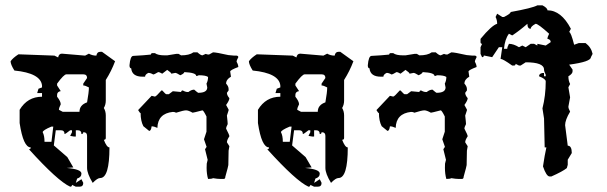

<svg xmlns="http://www.w3.org/2000/svg" viewBox="-20 -640 2262 716"><path d="M53.2 -230.5Q82.5 -279.3 136.7 -279.3V-293H118.7L123.5 -309.1L136.7 -314V-321.3Q131.8 -367.2 33.7 -377Q19.5 -399.4 19.5 -411.6Q27.8 -423.8 48.8 -437.5L183.1 -432.6L196.8 -425.8Q199.2 -439.9 210.9 -439.9Q214.4 -439.9 297.4 -432.6L311.5 -439.9Q323.7 -432.6 339.4 -432.6Q341.8 -446.8 353.5 -446.8H360.4L409.2 -411.6Q395.5 -375 374.5 -341.8V-265.1Q374.5 -249.5 367.2 -237.3Q374.5 -225.1 374.5 -209.5V-125.5Q374.5 -118.7 367.2 -118.7Q377.9 -90.3 388.2 -90.3Q388.2 23.9 353.5 23.9Q343.3 23.9 325.7 42Q304.7 7.3 304.7 -13.7V-133.3Q304.7 -147 290.5 -147Q290.5 -140.1 283.7 -140.1Q283.7 -154.3 269.5 -154.3H262.7V-130.9H255.4L241.7 -133.3L248.5 -147V-154.3H241.7Q224.1 -140.1 220.7 -140.1Q220.7 -154.3 206.5 -154.3H188L180.7 -97.7L231 -54.2L253.4 -15.6L229 -13.7Q283.7 -8.8 283.7 7.3Q283.7 21 267.6 25.9L262.7 42L283.7 28.3L290.5 42Q290.5 56.2 276.4 56.2H262.7L248.5 49.3Q248.5 56.2 241.7 56.2Q195.3 35.2 87.9 -83.5Q94.7 -83.5 94.7 -90.3Q66.9 -90.3 53.2 -181.2ZM276.4 -223.1Q276.4 -248.5 304.7 -258.3Q311.5 -296.4 311.5 -314Q297.9 -321.3 290.5 -321.3V-328.1L304.7 -349.1Q304.7 -362.8 290.5 -362.8H227.5Q218.3 -362.8 192.9 -328.1V-321.3L206.5 -300.3Q192.9 -297.9 192.9 -286.1V-279.3Q206.5 -262.2 206.5 -251Q199.7 -237.8 199.7 -230.5L213.9 -223.1ZM171.9 -168Q139.2 -154.3 139.2 -147Q146 -133.8 146 -111.3H171.9L178.7 -168Z M701.2 -444.8H716.3Q728.5 -433.6 734.9 -433.6L747.1 -439Q752.4 -436.5 759.3 -436.5L774.4 -444.8Q786.6 -444.8 831.5 -434.6L853 -432.6H862.3Q868.7 -431.6 868.7 -426.8Q862.3 -415.5 862.3 -409.7Q868.7 -398.4 868.7 -390.1Q839.8 -379.4 838.4 -373.5L841.3 -354Q823.2 -343.8 823.2 -328.1Q832.5 -317.9 832.5 -308.1V-302.7L826.2 -293.9Q826.2 -284.7 835.4 -273.9Q835.4 -265.6 823.2 -248.5L832.5 -231.4V-228.5L826.2 -209Q829.1 -183.6 829.1 -177.2Q823.2 -166 823.2 -160.2Q835.4 -136.7 835.4 -131.8Q826.2 -117.7 826.2 -109.4L835.4 -94.7L832.5 -78.1L831.5 -24.4Q831.5 -21 820.3 19Q820.3 27.3 814 27.3H801.8Q791 27.3 774.4 24.4Q770 27.3 755.9 27.3Q750.5 8.8 750.5 -14.2Q750.5 -22 751 -29.8L754.4 -43.9L744.6 -83.5L750.5 -92.3L740.7 -120.6L750 -148.9V-205.6Q738.8 -228.5 734.9 -228.5Q701.2 -219.7 698.2 -219.7Q682.6 -228.5 673.8 -228.5Q664.6 -228.5 636.7 -219.7Q631.8 -222.7 624.5 -222.7Q568.4 -216.8 566.9 -163.1Q554.7 -168.9 545.4 -168.9Q543.5 -151.9 536.1 -151.9L514.6 -169.4Q504.4 -189 504.4 -218.3Q501.5 -218.3 495.1 -229.5L545.4 -282.7L557.6 -279.8Q562 -279.8 582 -302.7H585Q597.7 -288.6 600.1 -288.6H609.4L624.5 -299.8L655.3 -296.9Q656.2 -302.7 661.6 -302.7Q671.4 -296.9 679.7 -296.9H682.6Q693.8 -305.7 704.1 -305.7Q717.8 -293.9 719.2 -293.9Q752.9 -293.9 752.9 -314L750 -328.1Q755.9 -339.4 755.9 -353Q747.1 -359.4 721.2 -359.4Q715.3 -356.4 711.9 -356.4Q711.9 -369.1 667.5 -371.1Q666 -365.2 652.3 -359.4Q638.2 -368.2 633.8 -368.2L618.7 -365.2Q618.7 -369.1 603.5 -379.4L585 -365.2Q575.2 -371.1 569.8 -371.1Q555.7 -362.3 551.3 -362.3Q541.5 -368.2 533.2 -368.2Q521 -362.3 521 -354H511.7Q472.2 -354 469.2 -385.3Q462.9 -385.3 462.9 -396.5Q465.8 -431.6 477.1 -431.6Q516.6 -433.6 542.5 -436.5Q543.5 -441.9 548.3 -441.9H557.6Q568.4 -433.6 594.2 -433.6H603.5Q633.3 -439 636.7 -439H646L655.3 -433.6Q686 -433.6 701.2 -444.8Z M941.9 -230.5Q971.2 -279.3 1025.4 -279.3V-293H1007.3L1012.2 -309.1L1025.4 -314V-321.3Q1020.5 -367.2 922.4 -377Q908.2 -399.4 908.2 -411.6Q916.5 -423.8 937.5 -437.5L1071.8 -432.6L1085.4 -425.8Q1087.9 -439.9 1099.6 -439.9Q1103 -439.9 1186 -432.6L1200.2 -439.9Q1212.4 -432.6 1228 -432.6Q1230.5 -446.8 1242.2 -446.8H1249L1297.9 -411.6Q1284.2 -375 1263.2 -341.8V-265.1Q1263.2 -249.5 1255.9 -237.3Q1263.2 -225.1 1263.2 -209.5V-125.5Q1263.2 -118.7 1255.9 -118.7Q1266.6 -90.3 1276.9 -90.3Q1276.9 23.9 1242.2 23.9Q1231.9 23.9 1214.4 42Q1193.4 7.3 1193.4 -13.7V-133.3Q1193.4 -147 1179.2 -147Q1179.2 -140.1 1172.4 -140.1Q1172.4 -154.3 1158.2 -154.3H1151.4V-130.9H1144L1130.4 -133.3L1137.2 -147V-154.3H1130.4Q1112.8 -140.1 1109.4 -140.1Q1109.4 -154.3 1095.2 -154.3H1076.7L1069.3 -97.7L1119.6 -54.2L1142.1 -15.6L1117.7 -13.7Q1172.4 -8.8 1172.4 7.3Q1172.4 21 1156.2 25.9L1151.4 42L1172.4 28.3L1179.2 42Q1179.2 56.2 1165 56.2H1151.4L1137.2 49.3Q1137.2 56.2 1130.4 56.2Q1084 35.2 976.6 -83.5Q983.4 -83.5 983.4 -90.3Q955.6 -90.3 941.9 -181.2ZM1165 -223.1Q1165 -248.5 1193.4 -258.3Q1200.2 -296.4 1200.2 -314Q1186.5 -321.3 1179.2 -321.3V-328.1L1193.4 -349.1Q1193.4 -362.8 1179.2 -362.8H1116.2Q1106.9 -362.8 1081.5 -328.1V-321.3L1095.2 -300.3Q1081.5 -297.9 1081.5 -286.1V-279.3Q1095.2 -262.2 1095.2 -251Q1088.4 -237.8 1088.4 -230.5L1102.5 -223.1ZM1060.5 -168Q1027.8 -154.3 1027.8 -147Q1034.7 -133.8 1034.7 -111.3H1060.5L1067.4 -168Z M1589.8 -444.8H1605Q1617.2 -433.6 1623.5 -433.6L1635.7 -439Q1641.1 -436.5 1647.9 -436.5L1663.1 -444.8Q1675.3 -444.8 1720.2 -434.6L1741.7 -432.6H1751Q1757.3 -431.6 1757.3 -426.8Q1751 -415.5 1751 -409.7Q1757.3 -398.4 1757.3 -390.1Q1728.5 -379.4 1727.1 -373.5L1730 -354Q1711.9 -343.8 1711.9 -328.1Q1721.2 -317.9 1721.2 -308.1V-302.7L1714.8 -293.9Q1714.8 -284.7 1724.1 -273.9Q1724.1 -265.6 1711.9 -248.5L1721.2 -231.4V-228.5L1714.8 -209Q1717.8 -183.6 1717.8 -177.2Q1711.9 -166 1711.9 -160.2Q1724.1 -136.7 1724.1 -131.8Q1714.8 -117.7 1714.8 -109.4L1724.1 -94.7L1721.2 -78.1L1720.2 -24.4Q1720.2 -21 1709 19Q1709 27.3 1702.6 27.3H1690.4Q1679.7 27.3 1663.1 24.4Q1658.7 27.3 1644.5 27.3Q1639.2 8.8 1639.2 -14.2Q1639.2 -22 1639.6 -29.8L1643.1 -43.9L1633.3 -83.5L1639.2 -92.3L1629.4 -120.6L1638.7 -148.9V-205.6Q1627.4 -228.5 1623.5 -228.5Q1589.8 -219.7 1586.9 -219.7Q1571.3 -228.5 1562.5 -228.5Q1553.2 -228.5 1525.4 -219.7Q1520.5 -222.7 1513.2 -222.7Q1457 -216.8 1455.6 -163.1Q1443.4 -168.9 1434.1 -168.9Q1432.1 -151.9 1424.8 -151.9L1403.3 -169.4Q1393.1 -189 1393.1 -218.3Q1390.1 -218.3 1383.8 -229.5L1434.1 -282.7L1446.3 -279.8Q1450.7 -279.8 1470.7 -302.7H1473.6Q1486.3 -288.6 1488.8 -288.6H1498L1513.2 -299.8L1543.9 -296.9Q1544.9 -302.7 1550.3 -302.7Q1560.1 -296.9 1568.4 -296.9H1571.3Q1582.5 -305.7 1592.8 -305.7Q1606.4 -293.9 1607.9 -293.9Q1641.6 -293.9 1641.6 -314L1638.7 -328.1Q1644.5 -339.4 1644.5 -353Q1635.7 -359.4 1609.9 -359.4Q1604 -356.4 1600.6 -356.4Q1600.6 -369.1 1556.2 -371.1Q1554.7 -365.2 1541 -359.4Q1526.9 -368.2 1522.5 -368.2L1507.3 -365.2Q1507.3 -369.1 1492.2 -379.4L1473.6 -365.2Q1463.9 -371.1 1458.5 -371.1Q1444.3 -362.3 1439.9 -362.3Q1430.2 -368.2 1421.9 -368.2Q1409.7 -362.3 1409.7 -354H1400.4Q1360.8 -354 1357.9 -385.3Q1351.6 -385.3 1351.6 -396.5Q1354.5 -431.6 1365.7 -431.6Q1405.3 -433.6 1431.2 -436.5Q1432.1 -441.9 1437 -441.9H1446.3Q1457 -433.6 1482.9 -433.6H1492.2Q1522 -439 1525.4 -439H1534.7L1543.9 -433.6Q1574.7 -433.6 1589.8 -444.8Z M2002.9 -620.1Q2021.5 -610.4 2021.5 -601.6Q2072.8 -601.6 2108.9 -532.7L2102.5 -520.5Q2108.9 -520.5 2121.1 -473.1L2138.7 -479.5H2163.6Q2184.6 -463.9 2189.9 -439L2183.6 -426.8Q2183.6 -409.7 2102.5 -398.9L2115.2 -380.4V-374Q2115.2 -364.7 2099.6 -355.5Q2099.6 -338.9 2106 -326.7L2099.6 -314.5L2106 -276.9L2099.6 -242.2Q2099.6 -235.4 2106 -223.6Q2087.4 -192.4 2087.4 -173.3L2097.2 -96.7Q2112.3 -96.7 2112.3 -69.3L2097.2 -44.4V-25.4L2093.8 -13.2Q2078.1 -0.5 2036.1 18.1H2029.8Q2017.6 18.1 2004.9 -19.5Q2011.2 -62.5 2017.6 -90.3H2011.2Q2008.8 -184.6 2008.8 -198.2L2002.9 -235.8Q2015.1 -283.7 2015.1 -336.4Q2015.1 -345.7 1990.2 -355.5Q1990.2 -365.7 2002.9 -367.7H2008.8V-355.5H2015.1V-361.3Q2008.8 -373.5 2008.8 -380.4Q2008.8 -407.7 1940.4 -407.7L1921.4 -395.5H1915.5L1902.8 -401.9Q1902.8 -395.5 1896.5 -395.5H1890.1Q1855.5 -420.4 1846.7 -420.4L1853 -463.9H1840.3L1815.4 -426.8L1784.2 -433.1Q1784.2 -426.8 1777.8 -426.8L1772 -439V-463.9L1777.8 -476.6Q1772 -476.6 1772 -482.9V-495.1Q1813.5 -545.4 1834 -551.3Q1834 -565.4 1828.1 -576.7L1834 -588.9L1853 -576.7H1859.4Q1884.3 -588.9 1884.3 -595.2Q1965.3 -609.9 1983.9 -620.1ZM2027.8 -514.2Q1986.8 -551.3 1977.5 -551.3Q1959 -541.5 1959 -532.7Q1946.8 -532.7 1946.8 -551.3Q1917 -525.4 1890.1 -507.8L1877.9 -514.2Q1862.8 -494.1 1859.4 -458H1871.6Q1871.6 -464.4 1877.9 -476.6Q1895 -476.6 1915.5 -463.9L1927.7 -470.2L1940.4 -463.9L1959 -476.6H1971.7L1983.9 -470.2V-476.6L2015.1 -470.2L2033.7 -482.9Q2033.7 -493.2 2021.5 -495.1Q2021.5 -502 2027.8 -514.2Z"/></svg>

Font: Truetypewriter PolyglOTT
Style: Regular
Weight: 400
Designer: Sergey Beatoff a.k.a. Sam_T
Version: Version 3.76